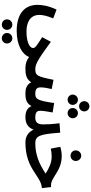

<svg xmlns="http://www.w3.org/2000/svg" viewBox="546 -1300 1024 2157"><g transform="rotate(90 1058.5 -222.0)"><path d="M35 -132C35 20 142 103 328 103C497 103 595 34 621 -36C659 -6 701 5 745 5C789 5 810 -19 810 -52C810 -83 792 -106 755 -106C691 -106 613 -163 450 -281L398 -183C501 -119 520 -104 520 -80C520 -43 454 -7 334 -7C231 -7 148 -49 148 -152C148 -193 160 -241 187 -307L88 -345C46 -255 35 -181 35 -132ZM411 270C443 270 469 244 469 212C469 179 443 152 411 152C377 152 351 179 351 212C351 244 377 270 411 270ZM258 270C290 270 316 244 316 212C316 179 290 152 258 152C224 152 198 179 198 212C198 244 224 270 258 270Z M1175 -598C1206 -598 1232 -624 1232 -656C1232 -688 1206 -714 1175 -714C1142 -714 1117 -688 1117 -656C1117 -624 1142 -598 1175 -598ZM1101 -469C1133 -469 1159 -495 1159 -526C1159 -558 1133 -585 1101 -585C1069 -585 1043 -558 1043 -526C1043 -495 1069 -469 1101 -469ZM1252 -469C1283 -469 1309 -495 1309 -526C1309 -559 1283 -585 1252 -585C1219 -585 1194 -559 1194 -526C1194 -495 1219 -469 1252 -469ZM745 5C816 5 866 -2 905 -60C932 -5 984 5 1028 5C1100 5 1141 -7 1173 -64C1191 -15 1237 5 1296 5C1359 5 1411 -17 1437 -86C1468 -20 1522 5 1581 5C1625 5 1646 -19 1646 -52C1646 -83 1629 -106 1591 -106C1505 -106 1488 -157 1471 -386L1365 -378C1376 -294 1378 -240 1378 -194C1378 -128 1351 -106 1302 -106C1239 -106 1225 -127 1225 -163C1225 -195 1236 -258 1244 -301L1138 -318C1110 -122 1091 -106 1033 -106C972 -106 962 -131 962 -170C962 -206 974 -259 981 -290L877 -311C840 -122 827 -106 755 -106Z M1730 -502C1763 -502 1789 -528 1789 -560C1789 -594 1763 -622 1730 -622C1696 -622 1670 -594 1670 -560C1670 -528 1696 -502 1730 -502ZM1581 5C1883 5 1953 -172 2094 -180L2082 -283H2059C1971 -283 1902 -403 1733 -403C1699 -403 1664 -397 1630 -387L1650 -280C1681 -286 1704 -290 1737 -290C1809 -290 1865 -263 1931 -222C1820 -148 1715 -106 1590 -106Z"/></g></svg>

Font: Noto Sans Arabic UI Cn SmBd
Style: Regular
Weight: 600
Width: 3
Designer: Monotype Design Team, Nadine Chahine and Nizar Qandah
Foundry: Monotype Imaging Inc.
Version: Version 2.010